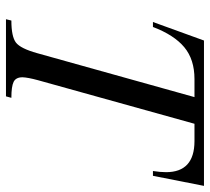

<svg xmlns="http://www.w3.org/2000/svg" viewBox="-50 -653 703 643"><g transform="rotate(90 301.5 -331.5)"><path d="M552.7 -492.2Q556.6 -516.6 556.6 -536.1Q556.6 -630.9 453.1 -631.3H394.5L248.5 -106.9Q239.3 -72.8 238.8 -55.2Q238.8 -33.2 254.2 -25.6Q269.5 -18.1 307.6 -18.1L302.7 0H44.4L48.8 -18.1Q102.5 -18.1 122.6 -33.4Q142.6 -48.8 158.2 -105L305.2 -631.3H244.6Q179.2 -631.3 138.2 -597.2Q97.2 -563 70.3 -492.2H53.7L115.7 -663.1H602.5L568.8 -492.2Z"/></g></svg>

Font: Accordance
Style: Italic
Weight: 400
Italic angle: -11°
Version: Version 1.2 (build January 31, 2020) Miklal Software Solutio